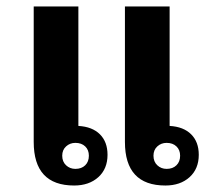

<svg xmlns="http://www.w3.org/2000/svg" viewBox="-20 -569 651 598"><path d="M314.9 -86.9Q314.9 -43 286.1 -17.1Q257.3 8.8 210.9 8.8Q85 8.8 85 -127V-548.8H224.1V-176.8Q267.6 -174.3 291.3 -150.6Q314.9 -127 314.9 -86.9ZM256.8 -84Q256.8 -102.1 245.4 -113Q233.9 -124 214.8 -124Q197.8 -124 185.8 -113Q173.8 -102.1 173.8 -84Q173.8 -65.4 185.8 -54.2Q197.8 -43 214.8 -43Q233.9 -43 245.4 -54.2Q256.8 -65.4 256.8 -84ZM599.1 -86.9Q599.1 -43 570.3 -17.1Q541.5 8.8 495.1 8.8Q369.1 8.8 369.1 -127V-548.8H508.3V-176.8Q551.8 -174.3 575.4 -150.6Q599.1 -127 599.1 -86.9ZM541 -84Q541 -102.1 529.5 -113Q518.1 -124 499 -124Q481.9 -124 470 -113Q458 -102.1 458 -84Q458 -65.4 470 -54.2Q481.9 -43 499 -43Q518.1 -43 529.5 -54.2Q541 -65.4 541 -84Z"/></svg>

Font: Droid Sans Thai
Style: Bold
Weight: 700
Designer: Steve Matteson
Foundry: Ascender Corporation
Version: Version 1.00